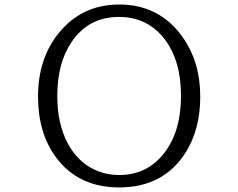

<svg xmlns="http://www.w3.org/2000/svg" viewBox="-20 -799 1040 838"><path d="M501 -779.3Q673.8 -779.3 774.4 -640.6Q854 -531.2 854 -377.4Q854 -233.9 789.6 -132.3Q692.9 19 500 19Q321.3 19 224.1 -112.8Q146 -218.3 146 -377.9Q146 -544.4 237.3 -655.8Q337.9 -779.3 501 -779.3ZM499 -725.1Q365.7 -725.1 291.5 -614.3Q230 -522.9 230 -379.4Q230 -260.7 274.4 -175.8Q307.6 -112.3 361.3 -76.2Q422.4 -35.2 500 -35.2Q625.5 -35.2 700.2 -135.7Q770 -229 770 -379.9Q770 -535.2 698.2 -628.4Q624 -725.1 499 -725.1Z"/></svg>

Font: BIZ UDPMincho
Style: Regular
Weight: 400
Designer: TypeBank Co., Ltd.
Foundry: Morisawa Inc.
Version: Version 1.06